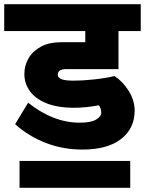

<svg xmlns="http://www.w3.org/2000/svg" viewBox="-40 -697 690 914"><path d="M235 -341Q235 -327 253 -320Q271 -313 310 -313Q353 -313 408.5 -319Q464 -325 505 -335Q544 -310 572.5 -264.5Q601 -219 601 -171Q601 -85 536 -35Q471 15 353 15Q259 15 177 -17Q95 -49 32 -106L94 -208Q213 -113 340 -113Q392 -113 417 -127.5Q442 -142 442 -161Q442 -179 431 -196Q369 -184 312 -184Q234 -184 181 -205.5Q128 -227 102 -263.5Q76 -300 76 -344Q76 -386 96.5 -420.5Q117 -455 156 -475.5Q195 -496 250 -496H366V-549H-20V-677H630V-549H524V-368H275Q235 -368 235 -341ZM53 69H580V197H53Z"/></svg>

Font: Martel Sans Black
Style: Regular
Weight: 900
Designer: Dan Reynolds and Mathieu Réguer
Foundry: Dan Reynolds and Mathieu Réguer
Version: Version 1.002; ttfautohint (v1.1) -l 5 -r 5 -G 72 -x 0 -D la